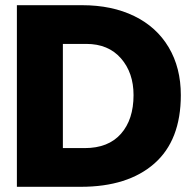

<svg xmlns="http://www.w3.org/2000/svg" viewBox="-20 -719 741 739"><path d="M45 -699H296Q411 -699 497 -657Q583 -615 629.5 -536.5Q676 -458 676 -353Q676 -179 574 -89.5Q472 0 291 0H45ZM306 -149Q397 -149 445.5 -204Q494 -259 494 -353Q494 -439 445.5 -494.5Q397 -550 312 -550H222V-149Z"/></svg>

Font: Prompt
Style: Bold
Weight: 700
Designer: Katatrad Team
Foundry: CadsonDemak
Version: Version 1.000